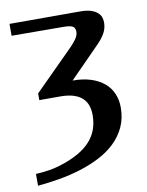

<svg xmlns="http://www.w3.org/2000/svg" viewBox="-78 -719 599 785"><g transform="rotate(-10 221.5 -326.0)"><path d="M16.1 -612.8V-662.1H309.1Q338.4 -662.1 356 -655.8Q373.5 -649.4 382.8 -640.1Q392.1 -630.9 395 -620.4Q397.9 -609.9 397.9 -601.1Q397.9 -577.6 387 -557.6Q376 -537.6 356.9 -518.1L230 -389.2Q273.4 -389.2 306.2 -378.4Q338.9 -367.7 360.8 -348.9Q382.8 -330.1 393.8 -304Q404.8 -277.8 404.8 -247.1Q404.8 -201.7 388.2 -166Q371.6 -130.4 343 -103Q314.5 -75.7 276.4 -56.2Q238.3 -36.6 195.1 -23.2Q151.9 -9.8 106 -2Q60.1 5.9 16.1 9.8V-39.1Q41.5 -40 74 -45.2Q106.4 -50.3 147.9 -65.9Q185.1 -80.1 211.4 -97.9Q237.8 -115.7 254.4 -137.2Q271 -158.7 278.6 -183.6Q286.1 -208.5 286.1 -236.3Q286.1 -257.3 280.3 -275.1Q274.4 -293 260.7 -306.2Q247.1 -319.3 224.4 -326.7Q201.7 -334 168 -334H82V-361.8L246.1 -525.9Q258.3 -538.1 269 -553.2Q279.8 -568.4 279.8 -583Q279.8 -600.1 268.6 -606Q257.3 -611.8 230 -611.8Z"/></g></svg>

Font: Federov2
Style: Regular
Weight: 400
Designer: Olexa M. Volochay | Cyreal.org
Foundry: Olexa M. Volochay | Cyreal.org
Version: Version 1.000